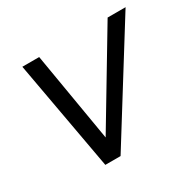

<svg xmlns="http://www.w3.org/2000/svg" viewBox="-114 -615 756 741"><g transform="rotate(-30 264.0 -244.0)"><path d="M156 0 68 -488H143L210 -91L448 -488H528L224 0Z"/></g></svg>

Font: Red Hat Text
Style: Italic
Weight: 400
Italic angle: -12°
Designer: Pentagram / MCKL
Foundry: Pentagram / MCKL
Version: Version 1.005; Red Hat Text Italic